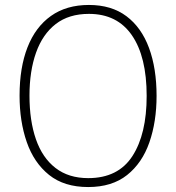

<svg xmlns="http://www.w3.org/2000/svg" viewBox="-20 -745 711 775"><path d="M612 -358Q612 -254 583 -170.5Q554 -87 493 -38.5Q432 10 336 10Q239 10 178 -39Q117 -88 88 -171.5Q59 -255 59 -359Q59 -472 91 -554Q123 -636 185.5 -680.5Q248 -725 339 -725Q430 -725 490.5 -679.5Q551 -634 581.5 -551.5Q612 -469 612 -358ZM99 -359Q99 -258 125 -183Q151 -108 204 -67Q257 -26 336 -26Q457 -26 514.5 -115Q572 -204 572 -358Q572 -516 512.5 -602.5Q453 -689 339 -689Q258 -689 205 -648Q152 -607 125.5 -532.5Q99 -458 99 -359Z"/></svg>

Font: Noto Sans Lao Looped SemiCondensed ExtraLight
Style: Regular
Weight: 200
Width: 4
Designer: Mark Frömberg, Ben Mitchell
Foundry: The Fontpad Ltd
Version: Version 1.002; ttfautohint (v1.8.4.7-5d5b)